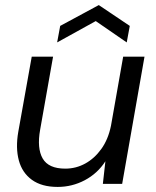

<svg xmlns="http://www.w3.org/2000/svg" viewBox="-20 -724 614 756"><path d="M207 12Q144 12 105.5 -16Q67 -44 54 -93Q41 -142 52 -205L105 -501H189L138 -213Q125 -140 148 -100Q171 -60 237 -60Q279 -60 315.5 -80Q352 -100 379 -137.5Q406 -175 417 -229L465 -501H549L461 0H385L395 -89Q364 -41 314 -14.5Q264 12 207 12ZM205 -557 217 -622 369 -704 491 -622 479 -557 357 -641Z"/></svg>

Font: DM Sans 18pt
Style: Italic
Weight: 400
Italic angle: -10°
Designer: Colophon Foundry, Jonny Pinhorn
Foundry: Colophon Foundry
Version: Version 4.004;gftools[0.9.30]